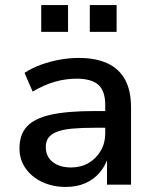

<svg xmlns="http://www.w3.org/2000/svg" viewBox="-20 -730 613 759"><path d="M240 9Q188 9 146 -11Q104 -31 80.5 -65.5Q57 -100 57 -143Q57 -198 86.5 -230Q116 -262 181 -276.5Q246 -291 353 -291H411V-225H356Q302 -225 265 -221.5Q228 -218 205 -209Q182 -200 171.5 -185.5Q161 -171 161 -149Q161 -111 188.5 -89.5Q216 -68 261 -68Q300 -68 330 -85.5Q360 -103 378 -133.5Q396 -164 396 -202V-315Q396 -371 368.5 -395Q341 -419 283 -419Q240 -419 197.5 -407Q155 -395 109 -368L77 -442Q106 -461 141.5 -474Q177 -487 215.5 -494Q254 -501 291 -501Q358 -501 404 -480Q450 -459 474 -416Q498 -373 498 -304V0H403V-107H407Q396 -73 373 -46.5Q350 -20 316.5 -5.5Q283 9 240 9ZM335 -604V-710H441V-604ZM143 -604V-710H249V-604Z"/></svg>

Font: NunitoSans_10ptSemiBold
Style: Regular
Weight: 600
Designer: Vernon Adams
Foundry: Vernon Adams
Version: Version 3.101;gftools[0.9.27]